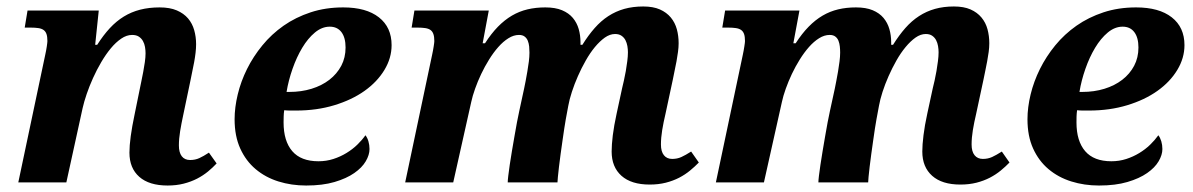

<svg xmlns="http://www.w3.org/2000/svg" viewBox="-20 -569 3721 599"><path d="M383.8 -92.8Q383.8 -135.7 399.9 -211.9L416 -291Q418 -300.8 420.9 -314.9Q423.8 -329.1 426.8 -344.5Q429.7 -359.9 431.9 -375.2Q434.1 -390.6 434.1 -402.8Q434.1 -412.1 432.4 -422.4Q430.7 -432.6 426 -440.9Q421.4 -449.2 413.3 -454.6Q405.3 -460 392.1 -460Q375 -460 358.2 -448.5Q341.3 -437 325.7 -418.2Q310.1 -399.4 295.9 -375.2Q281.7 -351.1 270.3 -325.7Q258.8 -300.3 250.5 -275.9Q242.2 -251.5 237.8 -231.9L187 0H37.1L121.1 -397.9Q122.6 -404.3 123.8 -411.1Q125 -418 126 -424.1Q127 -430.2 127.4 -434.6Q127.9 -439 127.9 -440.9Q127.9 -454.6 125 -462.9Q122.1 -471.2 115.7 -475.6Q109.4 -480 99.4 -481.4Q89.4 -482.9 75.2 -482.9H57.1L65.9 -536.1H288.1L276.9 -429.2H283.2Q302.2 -459 322.5 -481Q342.8 -502.9 366.2 -517.3Q389.6 -531.7 417.2 -538.8Q444.8 -545.9 478 -545.9Q509.8 -545.9 531.5 -536.6Q553.2 -527.3 566.7 -511.5Q580.1 -495.6 585.9 -474.9Q591.8 -454.1 591.8 -431.2Q591.8 -418.5 590.1 -404.1Q588.4 -389.6 585.7 -375Q583 -360.4 579.8 -345.7Q576.7 -331.1 574.2 -317.9L551.8 -210.9Q545.9 -183.6 542 -159.9Q538.1 -136.2 538.1 -115.2Q538.1 -93.3 547.1 -81.5Q556.2 -69.8 573.2 -69.8Q588.9 -69.8 601.8 -75.7Q614.7 -81.5 631.8 -92.8L655.8 -59.1Q644 -46.4 628.9 -33.9Q613.8 -21.5 595 -11.7Q576.2 -2 553.2 3.9Q530.3 9.8 502.9 9.8Q445.3 9.8 414.6 -17.3Q383.8 -44.4 383.8 -92.8Z M973.6 -65.9Q998 -65.9 1020 -73Q1042 -80.1 1060.8 -91.6Q1079.6 -103 1094.5 -117.4Q1109.4 -131.8 1120.1 -147Q1126 -139.6 1129.4 -128.2Q1132.8 -116.7 1132.8 -104Q1132.8 -85.9 1121.1 -65.9Q1109.4 -45.9 1085.2 -29.1Q1061 -12.2 1023.7 -1.2Q986.3 9.8 935.1 9.8Q889.2 9.8 848.6 -2.9Q808.1 -15.6 777.6 -41.3Q747.1 -66.9 729.5 -105.7Q711.9 -144.5 711.9 -196.8Q711.9 -233.9 721.7 -274.4Q731.4 -314.9 750.7 -353.8Q770 -392.6 798.6 -427.5Q827.1 -462.4 864.7 -488.8Q902.3 -515.1 949 -530.5Q995.6 -545.9 1050.8 -545.9Q1122.6 -545.9 1162.1 -514.9Q1201.7 -483.9 1201.7 -428.2Q1201.7 -387.7 1179.2 -350.6Q1156.7 -313.5 1117.2 -285.4Q1077.6 -257.3 1022.9 -240.7Q968.3 -224.1 903.8 -224.1Q895.5 -224.1 885.7 -224.1Q876 -224.1 866.7 -225.1Q865.2 -215.3 865 -205.3Q864.7 -195.3 864.7 -187Q864.7 -128.9 891.8 -97.4Q918.9 -65.9 973.6 -65.9ZM1008.8 -485.8Q984.4 -485.8 962.4 -467.5Q940.4 -449.2 922.9 -419.9Q905.3 -390.6 892.6 -354.2Q879.9 -317.9 874 -282.2H882.8Q919.9 -282.2 951.9 -292Q983.9 -301.8 1007.6 -320.1Q1031.2 -338.4 1044.7 -363.8Q1058.1 -389.2 1058.1 -420.9Q1058.1 -451.7 1045.2 -468.8Q1032.2 -485.8 1008.8 -485.8Z M2006.8 6.8Q1949.7 6.8 1918.9 -20.5Q1888.2 -47.9 1888.2 -96.2Q1888.2 -117.2 1891.8 -147Q1895.5 -176.8 1903.8 -214.8L1920.9 -293.9Q1923.3 -303.7 1926.5 -317.9Q1929.7 -332 1932.4 -347.4Q1935.1 -362.8 1937 -378.2Q1939 -393.6 1939 -405.8Q1939 -415 1937.3 -425.3Q1935.5 -435.5 1931.2 -443.8Q1926.8 -452.1 1918.9 -457.5Q1911.1 -462.9 1898.9 -462.9Q1882.8 -462.9 1866.9 -451.7Q1851.1 -440.4 1835.9 -422.1Q1820.8 -403.8 1807.4 -380.1Q1793.9 -356.4 1783 -331.5Q1772 -306.6 1764.2 -282.5Q1756.3 -258.3 1752.9 -238.8L1745.1 -196.8Q1743.2 -186.5 1740.5 -168.7Q1737.8 -150.9 1734.9 -130.4Q1731.9 -109.9 1729 -88.4Q1726.1 -66.9 1723.9 -48.6Q1721.7 -30.3 1720.5 -17.1Q1719.2 -3.9 1719.2 0H1564Q1564 -5.9 1565.7 -20.5Q1567.4 -35.2 1570.3 -54.9Q1573.2 -74.7 1577.1 -97.7Q1581.1 -120.6 1585 -143.6Q1588.9 -166.5 1592.8 -187.3Q1596.7 -208 1600.1 -223.1L1615.2 -293Q1617.2 -302.2 1619.9 -316.4Q1622.6 -330.6 1625.2 -345.9Q1627.9 -361.3 1629.9 -377Q1631.8 -392.6 1631.8 -404.8Q1631.8 -414.1 1630.9 -423.8Q1629.9 -433.6 1626.7 -441.7Q1623.5 -449.7 1616.9 -454.8Q1610.4 -460 1599.1 -460Q1582.5 -460 1566.2 -449.7Q1549.8 -439.5 1534.7 -422.4Q1519.5 -405.3 1505.9 -383.3Q1492.2 -361.3 1481.2 -338.1Q1470.2 -314.9 1462.2 -292.2Q1454.1 -269.5 1450.2 -251L1394 0H1244.1L1328.1 -397.9Q1329.6 -404.3 1330.8 -411.1Q1332 -418 1333 -424.1Q1334 -430.2 1334.5 -434.6Q1335 -439 1335 -440.9Q1335 -454.6 1332 -462.9Q1329.1 -471.2 1322.8 -475.6Q1316.4 -480 1306.4 -481.4Q1296.4 -482.9 1282.2 -482.9H1264.2L1272.9 -536.1H1504.9L1485.8 -434.1H1493.2Q1512.7 -464.4 1533.4 -485.6Q1554.2 -506.8 1577.1 -520.3Q1600.1 -533.7 1625.7 -539.8Q1651.4 -545.9 1681.2 -545.9Q1712.4 -545.9 1733.4 -537.1Q1754.4 -528.3 1767.1 -513.2Q1779.8 -498 1785.4 -478.5Q1791 -459 1791 -437V-429.2H1796.9Q1815.4 -459 1835.2 -481.4Q1855 -503.9 1877.9 -518.8Q1900.9 -533.7 1927.7 -541.3Q1954.6 -548.8 1986.8 -548.8Q2017.6 -548.8 2038.6 -539.6Q2059.6 -530.3 2072.8 -514.4Q2085.9 -498.5 2091.6 -477.8Q2097.2 -457 2097.2 -434.1Q2097.2 -421.4 2095.2 -407Q2093.3 -392.6 2090.6 -377.9Q2087.9 -363.3 2084.7 -348.6Q2081.5 -334 2079.1 -320.8L2056.2 -213.9Q2049.8 -187 2045.9 -163.1Q2042 -139.2 2042 -118.2Q2042 -96.2 2051.3 -84.7Q2060.5 -73.2 2077.1 -73.2Q2092.8 -73.2 2105.7 -79.1Q2118.7 -85 2136.2 -96.2L2160.2 -62Q2147.9 -49.3 2132.8 -36.9Q2117.7 -24.4 2098.9 -14.6Q2080.1 -4.9 2057.1 1Q2034.2 6.8 2006.8 6.8Z M2976.1 6.8Q2918.9 6.8 2888.2 -20.5Q2857.4 -47.9 2857.4 -96.2Q2857.4 -117.2 2861.1 -147Q2864.7 -176.8 2873 -214.8L2890.1 -293.9Q2892.6 -303.7 2895.8 -317.9Q2898.9 -332 2901.6 -347.4Q2904.3 -362.8 2906.2 -378.2Q2908.2 -393.6 2908.2 -405.8Q2908.2 -415 2906.5 -425.3Q2904.8 -435.5 2900.4 -443.8Q2896 -452.1 2888.2 -457.5Q2880.4 -462.9 2868.2 -462.9Q2852.1 -462.9 2836.2 -451.7Q2820.3 -440.4 2805.2 -422.1Q2790 -403.8 2776.6 -380.1Q2763.2 -356.4 2752.2 -331.5Q2741.2 -306.6 2733.4 -282.5Q2725.6 -258.3 2722.2 -238.8L2714.4 -196.8Q2712.4 -186.5 2709.7 -168.7Q2707 -150.9 2704.1 -130.4Q2701.2 -109.9 2698.2 -88.4Q2695.3 -66.9 2693.1 -48.6Q2690.9 -30.3 2689.7 -17.1Q2688.5 -3.9 2688.5 0H2533.2Q2533.2 -5.9 2534.9 -20.5Q2536.6 -35.2 2539.6 -54.9Q2542.5 -74.7 2546.4 -97.7Q2550.3 -120.6 2554.2 -143.6Q2558.1 -166.5 2562 -187.3Q2565.9 -208 2569.3 -223.1L2584.5 -293Q2586.4 -302.2 2589.1 -316.4Q2591.8 -330.6 2594.5 -345.9Q2597.2 -361.3 2599.1 -377Q2601.1 -392.6 2601.1 -404.8Q2601.1 -414.1 2600.1 -423.8Q2599.1 -433.6 2595.9 -441.7Q2592.8 -449.7 2586.2 -454.8Q2579.6 -460 2568.4 -460Q2551.8 -460 2535.4 -449.7Q2519 -439.5 2503.9 -422.4Q2488.8 -405.3 2475.1 -383.3Q2461.4 -361.3 2450.4 -338.1Q2439.5 -314.9 2431.4 -292.2Q2423.3 -269.5 2419.4 -251L2363.3 0H2213.4L2297.4 -397.9Q2298.8 -404.3 2300 -411.1Q2301.3 -418 2302.2 -424.1Q2303.2 -430.2 2303.7 -434.6Q2304.2 -439 2304.2 -440.9Q2304.2 -454.6 2301.3 -462.9Q2298.3 -471.2 2292 -475.6Q2285.6 -480 2275.6 -481.4Q2265.6 -482.9 2251.5 -482.9H2233.4L2242.2 -536.1H2474.1L2455.1 -434.1H2462.4Q2481.9 -464.4 2502.7 -485.6Q2523.4 -506.8 2546.4 -520.3Q2569.3 -533.7 2595 -539.8Q2620.6 -545.9 2650.4 -545.9Q2681.6 -545.9 2702.6 -537.1Q2723.6 -528.3 2736.3 -513.2Q2749 -498 2754.6 -478.5Q2760.3 -459 2760.3 -437V-429.2H2766.1Q2784.7 -459 2804.4 -481.4Q2824.2 -503.9 2847.2 -518.8Q2870.1 -533.7 2897 -541.3Q2923.8 -548.8 2956.1 -548.8Q2986.8 -548.8 3007.8 -539.6Q3028.8 -530.3 3042 -514.4Q3055.2 -498.5 3060.8 -477.8Q3066.4 -457 3066.4 -434.1Q3066.4 -421.4 3064.5 -407Q3062.5 -392.6 3059.8 -377.9Q3057.1 -363.3 3054 -348.6Q3050.8 -334 3048.3 -320.8L3025.4 -213.9Q3019 -187 3015.1 -163.1Q3011.2 -139.2 3011.2 -118.2Q3011.2 -96.2 3020.5 -84.7Q3029.8 -73.2 3046.4 -73.2Q3062 -73.2 3075 -79.1Q3087.9 -85 3105.5 -96.2L3129.4 -62Q3117.2 -49.3 3102.1 -36.9Q3086.9 -24.4 3068.1 -14.6Q3049.3 -4.9 3026.4 1Q3003.4 6.8 2976.1 6.8Z M3447.3 -65.9Q3471.7 -65.9 3493.7 -73Q3515.6 -80.1 3534.4 -91.6Q3553.2 -103 3568.1 -117.4Q3583 -131.8 3593.8 -147Q3599.6 -139.6 3603 -128.2Q3606.4 -116.7 3606.4 -104Q3606.4 -85.9 3594.7 -65.9Q3583 -45.9 3558.8 -29.1Q3534.7 -12.2 3497.3 -1.2Q3460 9.8 3408.7 9.8Q3362.8 9.8 3322.3 -2.9Q3281.7 -15.6 3251.2 -41.3Q3220.7 -66.9 3203.1 -105.7Q3185.5 -144.5 3185.5 -196.8Q3185.5 -233.9 3195.3 -274.4Q3205.1 -314.9 3224.4 -353.8Q3243.7 -392.6 3272.2 -427.5Q3300.8 -462.4 3338.4 -488.8Q3376 -515.1 3422.6 -530.5Q3469.2 -545.9 3524.4 -545.9Q3596.2 -545.9 3635.7 -514.9Q3675.3 -483.9 3675.3 -428.2Q3675.3 -387.7 3652.8 -350.6Q3630.4 -313.5 3590.8 -285.4Q3551.3 -257.3 3496.6 -240.7Q3441.9 -224.1 3377.4 -224.1Q3369.1 -224.1 3359.4 -224.1Q3349.6 -224.1 3340.3 -225.1Q3338.9 -215.3 3338.6 -205.3Q3338.4 -195.3 3338.4 -187Q3338.4 -128.9 3365.5 -97.4Q3392.6 -65.9 3447.3 -65.9ZM3482.4 -485.8Q3458 -485.8 3436 -467.5Q3414.1 -449.2 3396.5 -419.9Q3378.9 -390.6 3366.2 -354.2Q3353.5 -317.9 3347.7 -282.2H3356.4Q3393.6 -282.2 3425.5 -292Q3457.5 -301.8 3481.2 -320.1Q3504.9 -338.4 3518.3 -363.8Q3531.7 -389.2 3531.7 -420.9Q3531.7 -451.7 3518.8 -468.8Q3505.9 -485.8 3482.4 -485.8Z"/></svg>

Font: Droid Serif
Style: Bold Italic
Weight: 700
Italic angle: -12°
Designer: Monotype Design team
Foundry: Monotype Imaging Inc.
Version: Version 1.03